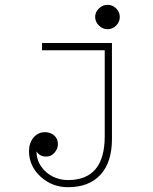

<svg xmlns="http://www.w3.org/2000/svg" viewBox="-20 -610 640 803"><path d="M430.2 -487.8Q409.2 -487.8 393.6 -503.4Q377.9 -519 377.9 -539.1Q377.9 -559.1 393.6 -574.5Q409.2 -589.8 430.2 -589.8Q450.7 -589.8 465.8 -574.7Q481 -559.6 481 -539.1Q481 -518.6 465.8 -503.2Q450.7 -487.8 430.2 -487.8ZM101.1 22.9Q101.6 -12.7 120.1 -34.4Q138.7 -56.2 165 -57.1Q189 -58.1 205.6 -44.4Q222.2 -30.8 222.2 -6.8Q222.2 12.2 208 28.6Q193.8 44.9 173.8 44.9Q145.5 44.9 132.8 22.9Q132.8 59.1 152.8 87.2Q172.9 115.2 202.4 129.2Q231.9 143.1 264.2 143.1Q418 143.1 418 -40V-399.9H155.8V-430.2H448.2V-28.8Q448.2 68.4 400.4 120.6Q352.5 172.9 264.2 172.9Q198.7 172.9 150.6 129.6Q102.5 86.4 101.1 22.9Z"/></svg>

Font: Compagnon Light
Style: Regular
Weight: 400
Designer: Juliette Duhe, Lea Pradine
Foundry: Velvetyne Type Foundry
Version: Version 1.000;PS 001.000;hotconv 1.0.88;makeotf.lib2.5.64775